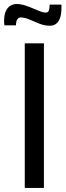

<svg xmlns="http://www.w3.org/2000/svg" viewBox="-55 -929 324 949"><path d="M67.4 0V-714.8H162.1V0ZM191.4 -801.8Q165.5 -801.8 139.9 -812Q114.3 -822.3 90.6 -832.5Q66.9 -842.8 46.9 -842.8Q37.6 -842.8 31 -834Q24.4 -825.2 23.9 -803.7H-33.2Q-34.2 -809.6 -34.4 -815.2Q-34.7 -820.8 -34.7 -825.7Q-34.7 -854 -26.9 -872.3Q-19 -890.6 -4.9 -899.9Q9.3 -909.2 26.9 -909.2Q46.4 -909.2 66.9 -902.8Q87.4 -896.5 106.9 -887.9Q126.5 -879.4 143.1 -873Q159.7 -866.7 171.4 -866.7Q182.1 -866.7 186 -876.2Q189.9 -885.7 190.4 -906.2H248.5Q249 -901.4 249 -896.5Q249 -891.6 248.5 -886.7Q248.5 -858.9 241.7 -840.1Q234.9 -821.3 222.4 -811.5Q210 -801.8 191.4 -801.8Z"/></svg>

Font: Pontano Sans Medium
Style: Regular
Weight: 500
Designer: Vernon Adams
Foundry: Vernon Adams
Version: Version 2.001